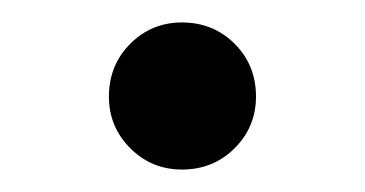

<svg xmlns="http://www.w3.org/2000/svg" viewBox="-20 -360 325 171"><path d="M77 -274Q77 -302 96 -321Q115 -340 142 -340Q170 -340 189 -321Q208 -302 208 -274Q208 -247 189 -228Q170 -209 142 -209Q115 -209 96 -228Q77 -247 77 -274Z"/></svg>

Font: Libre Baskerville
Style: Regular
Weight: 400
Designer: Pablo Impallari, Rodrigo Fuenzalida
Foundry: Pablo Impallari, Rodrigo Fuenzalida
Version: Version 1.000